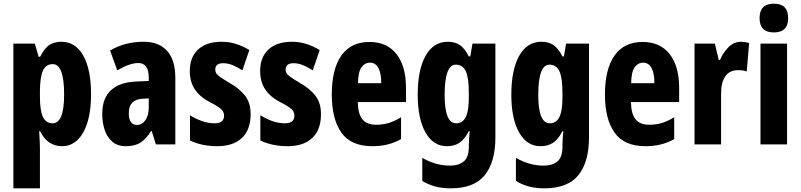

<svg xmlns="http://www.w3.org/2000/svg" viewBox="-20 -788 4371 1048"><path d="M315 -560Q392 -560 434.5 -484.5Q477 -409 477 -273Q477 -141 434.5 -65.5Q392 10 319 10Q281 10 250.5 -9.5Q220 -29 199 -72H194Q198 -4 198 27V240H53V-550H170L191 -478H199Q225 -528 251.5 -544Q278 -560 315 -560ZM268 -438Q231 -438 214.5 -402.5Q198 -367 198 -287V-258Q198 -184 214.5 -149.5Q231 -115 267 -115Q330 -115 330 -272Q330 -438 268 -438Z M766 -560Q847 -560 892 -510.5Q937 -461 937 -362V0H831L808 -73H805Q779 -31 748 -10.5Q717 10 667 10Q621 10 592.5 -15Q564 -40 551 -80Q538 -120 538 -165Q538 -252 585.5 -295.5Q633 -339 722 -343L792 -346V-364Q792 -444 735 -444Q688 -444 620 -404L581 -512Q660 -560 766 -560ZM758 -249Q683 -245 683 -171Q683 -106 728 -106Q755 -106 773.5 -132Q792 -158 792 -201V-251Z M1348 -165Q1348 -79 1300 -34.5Q1252 10 1166 10Q1126 10 1088.5 2.5Q1051 -5 1017 -21V-159Q1045 -141 1080 -128Q1115 -115 1152 -115Q1203 -115 1203 -157Q1203 -168 1198 -178.5Q1193 -189 1175 -202Q1157 -215 1121 -233Q1070 -260 1043 -301Q1016 -342 1016 -401Q1016 -476 1061.5 -518Q1107 -560 1189 -560Q1230 -560 1267 -548.5Q1304 -537 1341 -515L1303 -404Q1279 -420 1252 -431.5Q1225 -443 1198 -443Q1155 -443 1155 -408Q1155 -396 1160.5 -387.5Q1166 -379 1183 -367Q1200 -355 1235 -334Q1285 -306 1316.5 -267Q1348 -228 1348 -165Z M1732 -165Q1732 -79 1684 -34.5Q1636 10 1550 10Q1510 10 1472.5 2.5Q1435 -5 1401 -21V-159Q1429 -141 1464 -128Q1499 -115 1536 -115Q1587 -115 1587 -157Q1587 -168 1582 -178.5Q1577 -189 1559 -202Q1541 -215 1505 -233Q1454 -260 1427 -301Q1400 -342 1400 -401Q1400 -476 1445.5 -518Q1491 -560 1573 -560Q1614 -560 1651 -548.5Q1688 -537 1725 -515L1687 -404Q1663 -420 1636 -431.5Q1609 -443 1582 -443Q1539 -443 1539 -408Q1539 -396 1544.5 -387.5Q1550 -379 1567 -367Q1584 -355 1619 -334Q1669 -306 1700.5 -267Q1732 -228 1732 -165Z M1997 -559Q2092 -559 2144 -493Q2196 -427 2196 -309V-231H1933Q1934 -167 1958 -137Q1982 -107 2033 -107Q2069 -107 2101 -116.5Q2133 -126 2169 -148V-29Q2103 10 2012 10Q1896 10 1843.5 -64Q1791 -138 1791 -272Q1791 -410 1843 -484.5Q1895 -559 1997 -559ZM2000 -446Q1971 -446 1953 -420.5Q1935 -395 1934 -334H2061Q2061 -389 2045 -417.5Q2029 -446 2000 -446Z M2424 -560Q2463 -560 2489.5 -542.5Q2516 -525 2539 -480H2547L2559 -550H2684V-38Q2684 96 2626 168Q2568 240 2440 240Q2394 240 2356.5 230Q2319 220 2285 200V74Q2327 97 2363.5 106.5Q2400 116 2436 116Q2484 116 2511.5 93Q2539 70 2539 14V6Q2539 -10 2540.5 -32.5Q2542 -55 2544 -72H2539Q2517 -29 2489 -9.5Q2461 10 2419 10Q2345 10 2302.5 -65Q2260 -140 2260 -271Q2260 -407 2303 -483.5Q2346 -560 2424 -560ZM2468 -435Q2407 -435 2407 -269Q2407 -115 2470 -115Q2505 -115 2522 -148.5Q2539 -182 2539 -254V-282Q2539 -363 2522.5 -399Q2506 -435 2468 -435Z M2935 -560Q2974 -560 3000.5 -542.5Q3027 -525 3050 -480H3058L3070 -550H3195V-38Q3195 96 3137 168Q3079 240 2951 240Q2905 240 2867.5 230Q2830 220 2796 200V74Q2838 97 2874.5 106.5Q2911 116 2947 116Q2995 116 3022.5 93Q3050 70 3050 14V6Q3050 -10 3051.5 -32.5Q3053 -55 3055 -72H3050Q3028 -29 3000 -9.5Q2972 10 2930 10Q2856 10 2813.5 -65Q2771 -140 2771 -271Q2771 -407 2814 -483.5Q2857 -560 2935 -560ZM2979 -435Q2918 -435 2918 -269Q2918 -115 2981 -115Q3016 -115 3033 -148.5Q3050 -182 3050 -254V-282Q3050 -363 3033.5 -399Q3017 -435 2979 -435Z M3488 -559Q3583 -559 3635 -493Q3687 -427 3687 -309V-231H3424Q3425 -167 3449 -137Q3473 -107 3524 -107Q3560 -107 3592 -116.5Q3624 -126 3660 -148V-29Q3594 10 3503 10Q3387 10 3334.5 -64Q3282 -138 3282 -272Q3282 -410 3334 -484.5Q3386 -559 3488 -559ZM3491 -446Q3462 -446 3444 -420.5Q3426 -395 3425 -334H3552Q3552 -389 3536 -417.5Q3520 -446 3491 -446Z M4024 -560Q4034 -560 4044.5 -558.5Q4055 -557 4069 -553L4056 -398Q4038 -405 4009 -405Q3962 -405 3939 -371.5Q3916 -338 3916 -279V0H3771V-550H3882L3903 -461H3910Q3925 -497 3954.5 -528.5Q3984 -560 4024 -560Z M4204 -768Q4282 -768 4282 -689Q4282 -611 4204 -611Q4126 -611 4126 -689Q4126 -768 4204 -768ZM4276 -550V0H4131V-550Z"/></svg>

Font: Noto Sans ExtraCondensed ExtraBold
Style: Regular
Weight: 800
Width: 2
Designer: Monotype Design Team
Foundry: Monotype Imaging Inc.
Version: Version 2.013; ttfautohint (v1.8.4.7-5d5b)